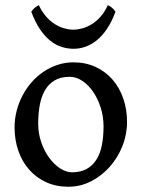

<svg xmlns="http://www.w3.org/2000/svg" viewBox="-20 -711 550 746"><path d="M382.3 -219.7Q382.3 -258.3 371.1 -293.2Q359.9 -328.1 341.6 -354.7Q323.2 -381.3 299.6 -397Q275.9 -412.6 251 -412.6Q215.8 -412.6 192.4 -398.7Q168.9 -384.8 154.8 -360.4Q140.6 -335.9 134.5 -302.7Q128.4 -269.5 128.4 -231Q128.4 -192.4 140.4 -158Q152.3 -123.5 171.4 -97.7Q190.4 -71.8 213.9 -56.6Q237.3 -41.5 259.8 -41.5Q292.5 -41.5 315.7 -54Q338.9 -66.4 353.8 -89.4Q368.7 -112.3 375.5 -145.5Q382.3 -178.7 382.3 -219.7ZM473.6 -236.8Q473.6 -188 455.3 -142.6Q437 -97.2 405.8 -62.3Q374.5 -27.3 333.3 -6.3Q292 14.6 246.1 14.6Q198.2 14.6 159.7 -2.9Q121.1 -20.5 93.8 -51.3Q66.4 -82 51.5 -124.5Q36.6 -167 36.6 -216.8Q36.6 -249 44.7 -280.3Q52.7 -311.5 67.4 -339.6Q82 -367.7 102.8 -391.4Q123.5 -415 148.9 -432.1Q174.3 -449.2 203.6 -459Q232.9 -468.8 265.1 -468.8Q312.5 -468.8 350.8 -451.2Q389.2 -433.6 416.5 -402.6Q443.8 -371.6 458.7 -329.1Q473.6 -286.6 473.6 -236.8ZM428.7 -665.5Q414.1 -626 395.5 -598.6Q377 -571.3 355.7 -554.2Q334.5 -537.1 311.8 -529.3Q289.1 -521.5 266.1 -521.5Q241.2 -521.5 217.8 -529.3Q194.3 -537.1 173.6 -554.2Q152.8 -571.3 134.5 -598.6Q116.2 -626 101.6 -665.5Q107.4 -674.3 115 -680.7Q122.6 -687 130.9 -690.9Q143.1 -665 159.2 -646.7Q175.3 -628.4 193.4 -617.2Q211.4 -606 229.7 -600.8Q248 -595.7 264.2 -595.7Q281.2 -595.7 300 -600.8Q318.8 -606 336.9 -617.2Q355 -628.4 371.1 -646.7Q387.2 -665 398.9 -690.9Q417 -683.1 428.7 -665.5Z"/></svg>

Font: Gentium Book Basic
Style: Regular
Weight: 400
Designer: J. Victor Gaultney and Annie Olsen
Foundry: SIL International
Version: Version 1.102; 2013; Maintenance release